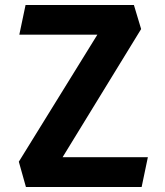

<svg xmlns="http://www.w3.org/2000/svg" viewBox="-20 -750 660 770"><path d="M84 0H548L573 -119.5H231L546 -633.5L517 -730H82.5L57.5 -611H370.5L55.5 -101.5Z"/></svg>

Font: Monaspace Krypton
Style: Bold
Weight: 700
Designer: Riley Cran & the Lettermatic Team
Foundry: Lettermatic
Version: Version 1.200 (Monaspace Krypton)